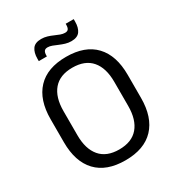

<svg xmlns="http://www.w3.org/2000/svg" viewBox="-193 -933 984 1066"><g transform="rotate(-30 299.0 -399.5)"><path d="M299 12Q178 12 115 -54.8Q52 -121.5 52 -246V-393.5Q52 -517.5 115 -584.2Q178 -651 299 -651Q420 -651 483 -584.2Q546 -517.5 546 -393.5V-246Q546 -121.5 483 -54.8Q420 12 299 12ZM299 -57.5Q380 -57.5 421 -105.8Q462 -154 462 -242.5V-397Q462 -485.5 421 -533.5Q380 -581.5 299 -581.5Q218.5 -581.5 177.5 -533.5Q136.5 -485.5 136.5 -397V-242.5Q136.5 -154 177.5 -105.8Q218.5 -57.5 299 -57.5ZM369.5 -711Q350 -711 332 -716.5Q314 -722 297.2 -729.2Q280.5 -736.5 265.5 -742.2Q250.5 -748 236.5 -748Q221 -748 214.8 -739Q208.5 -730 208.5 -712.5V-706H156.5V-721Q156.5 -760 172.8 -783Q189 -806 229 -806Q248.5 -806 266.8 -800.5Q285 -795 301.5 -787.5Q318 -780 333.2 -774.5Q348.5 -769 362 -769Q377.5 -769 383.5 -778Q389.5 -787 389.5 -804.5V-811H441V-795.5Q441 -756.5 424.8 -733.8Q408.5 -711 369.5 -711Z"/></g></svg>

Font: Anek Kannada Medium
Style: Regular
Weight: 400
Version: Version 1.003